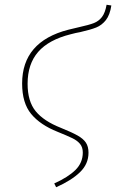

<svg xmlns="http://www.w3.org/2000/svg" viewBox="-20 -591 488 807"><path d="M208 180Q266 154 297 123.5Q328 93 328 50Q328 28 316.5 14Q305 0 284.5 -10Q264 -20 222 -37Q149 -66 111 -112Q73 -158 73 -240Q73 -416 267 -466L313 -477Q354 -486 374.5 -494Q395 -502 408.5 -519.5Q422 -537 428 -571L448 -568Q442 -528 425 -506.5Q408 -485 384.5 -475.5Q361 -466 317 -456Q299 -453 277 -447Q185 -424 140.5 -373Q96 -322 96 -239Q96 -165 130 -123.5Q164 -82 235 -54Q282 -35 306 -21.5Q330 -8 341 8.5Q352 25 352 51Q352 98 316.5 132.5Q281 167 216 196Z"/></svg>

Font: Fira Sans Thin
Style: Italic
Weight: 250
Italic angle: -8°
Designer: Carrois Corporate & Edenspiekermann AG
Foundry: Carrois Corporate GbR & Edenspiekermann AG
Version: Version 4.203